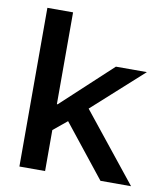

<svg xmlns="http://www.w3.org/2000/svg" viewBox="-80 -767 724 834"><g transform="rotate(10 282.5 -350.0)"><path d="M61.7 0V-700H175V-295H178.3L399.2 -500H535.8L314.2 -300L554.2 0H419.2L235.8 -230.8L175 -180.8V0Z"/></g></svg>

Font: Funnel Display Light Medium
Style: Regular
Weight: 500
Version: Version 1.000